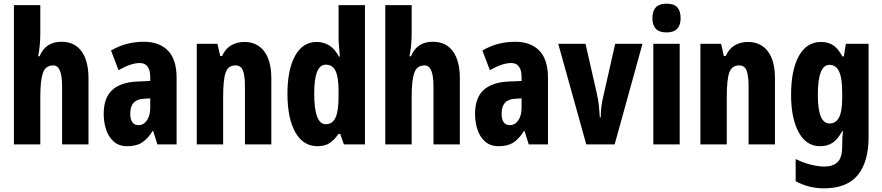

<svg xmlns="http://www.w3.org/2000/svg" viewBox="-20 -788 4816 1048"><path d="M200 -604Q200 -575 197 -541.5Q194 -508 188 -481H196Q229 -560 315 -560Q387 -560 425 -508Q463 -456 463 -361V0H319V-317Q319 -431 271 -431Q228 -431 214 -389.5Q200 -348 200 -259V0H56V-760H200Z M765 -560Q850 -560 897 -511.5Q944 -463 944 -363V0H839L816 -73H813Q787 -31 756 -10.5Q725 10 675 10Q629 10 600.5 -15.5Q572 -41 559 -81Q546 -121 546 -166Q546 -254 592.5 -296.5Q639 -339 729 -343L800 -346V-368Q800 -404 786 -424Q772 -444 743 -444Q695 -444 627 -405L586 -512Q666 -560 765 -560ZM766 -249Q691 -246 691 -168Q691 -105 736 -105Q764 -105 782 -131Q800 -157 800 -201V-251Z M1314 -559Q1383 -559 1422 -508Q1461 -457 1461 -361V0H1317V-317Q1317 -373 1306.5 -402Q1296 -431 1265 -431Q1226 -431 1212 -393Q1198 -355 1198 -259V0H1054V-549H1167L1182 -482H1192Q1210 -522 1241.5 -540.5Q1273 -559 1314 -559Z M1713 10Q1634 10 1591.5 -66.5Q1549 -143 1549 -276Q1549 -409 1591 -484Q1633 -559 1708 -559Q1746 -559 1777 -540Q1808 -521 1830 -479H1835Q1833 -512 1830.5 -535.5Q1828 -559 1828 -578V-760H1972V0H1857L1837 -57H1828Q1803 -22 1777.5 -6Q1752 10 1713 10ZM1758 -110Q1795 -110 1811.5 -146Q1828 -182 1828 -260V-292Q1828 -367 1811.5 -401Q1795 -435 1758 -435Q1695 -435 1695 -278Q1695 -110 1758 -110Z M2227 -604Q2227 -575 2224 -541.5Q2221 -508 2215 -481H2223Q2256 -560 2342 -560Q2414 -560 2452 -508Q2490 -456 2490 -361V0H2346V-317Q2346 -431 2298 -431Q2255 -431 2241 -389.5Q2227 -348 2227 -259V0H2083V-760H2227Z M2792 -560Q2877 -560 2924 -511.5Q2971 -463 2971 -363V0H2866L2843 -73H2840Q2814 -31 2783 -10.5Q2752 10 2702 10Q2656 10 2627.5 -15.5Q2599 -41 2586 -81Q2573 -121 2573 -166Q2573 -254 2619.5 -296.5Q2666 -339 2756 -343L2827 -346V-368Q2827 -404 2813 -424Q2799 -444 2770 -444Q2722 -444 2654 -405L2613 -512Q2693 -560 2792 -560ZM2793 -249Q2718 -246 2718 -168Q2718 -105 2763 -105Q2791 -105 2809 -131Q2827 -157 2827 -201V-251Z M3180 0 3027 -549H3176L3238 -276Q3246 -241 3249 -211.5Q3252 -182 3254 -148H3259Q3259 -175 3262.5 -205Q3266 -235 3275 -271L3338 -549H3487L3335 0Z M3618 -768Q3659 -768 3677 -748Q3695 -728 3695 -689Q3695 -611 3618 -611Q3541 -611 3541 -689Q3541 -768 3618 -768ZM3690 -549V0H3546V-549Z M4063 -559Q4132 -559 4171 -508Q4210 -457 4210 -361V0H4066V-317Q4066 -373 4055.5 -402Q4045 -431 4014 -431Q3975 -431 3961 -393Q3947 -355 3947 -259V0H3803V-549H3916L3931 -482H3941Q3959 -522 3990.5 -540.5Q4022 -559 4063 -559Z M4462 -559Q4498 -559 4525.5 -542.5Q4553 -526 4578 -480H4586L4597 -549H4721V-39Q4721 95 4662 167.5Q4603 240 4477 240Q4394 240 4323 201V80Q4368 102 4408 111.5Q4448 121 4480 121Q4526 121 4551.5 97Q4577 73 4577 11V5Q4577 -36 4581 -72H4577Q4552 -26 4523.5 -8Q4495 10 4456 10Q4381 10 4339.5 -66Q4298 -142 4298 -270Q4298 -406 4340.5 -482.5Q4383 -559 4462 -559ZM4507 -434Q4476 -434 4460 -393.5Q4444 -353 4444 -269Q4444 -114 4508 -114Q4542 -114 4559.5 -146.5Q4577 -179 4577 -254V-280Q4577 -364 4559.5 -399Q4542 -434 4507 -434Z"/></svg>

Font: Noto Sans Sinhala ExtraCondensed ExtraBold
Style: Regular
Weight: 800
Width: 2
Designer: Jelle Bosma - Monotype Design Team
Foundry: Monotype Imaging Inc.
Version: Version 2.006; ttfautohint (v1.8.4.7-5d5b)